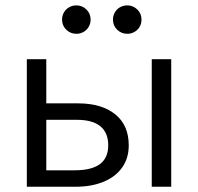

<svg xmlns="http://www.w3.org/2000/svg" viewBox="-20 -710 753 730"><path d="M82 0V-485H156V-62.5H263.5Q328 -62.5 359.8 -86Q391.5 -109.5 391.5 -157.5Q391.5 -205.5 361.5 -230Q331.5 -254.5 272 -254.5H142.5V-317H277Q366.5 -317 418 -275.5Q469.5 -234 469.5 -157.5Q469.5 -108 444.2 -72.8Q419 -37.5 373.5 -18.8Q328 0 268 0ZM557 0V-485H631V0ZM270.5 -581.5Q248 -581.5 232 -597Q216 -612.5 216 -635.5Q216 -650.5 223.2 -663Q230.5 -675.5 243 -682.5Q255.5 -689.5 270.5 -689.5Q292.5 -689.5 308.5 -674Q324.5 -658.5 324.5 -635.5Q324.5 -620 317.2 -607.8Q310 -595.5 297.5 -588.5Q285 -581.5 270.5 -581.5ZM464 -581.5Q441.5 -581.5 425.5 -597Q409.5 -612.5 409.5 -635.5Q409.5 -650.5 416.8 -663Q424 -675.5 436.5 -682.5Q449 -689.5 464 -689.5Q486 -689.5 502 -674Q518 -658.5 518 -635.5Q518 -620 510.8 -607.8Q503.5 -595.5 491 -588.5Q478.5 -581.5 464 -581.5Z"/></svg>

Font: Geologica Cursive ExtraLight
Style: Regular
Weight: 250
Designer: Sindre Bremnes, Frode Helland
Foundry: Monokrom Skriftforlag AS
Version: Version 1.010;gftools[0.9.28]